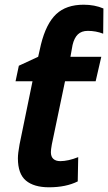

<svg xmlns="http://www.w3.org/2000/svg" viewBox="-20 -785 459 815"><path d="M56 -113Q56 -134 63 -172L118 -440H46L60 -506L142 -544L154 -597Q176 -685 218.5 -725Q261 -765 335 -765Q382 -765 419 -749L418 -642Q387 -654 353 -654Q326 -654 310.5 -639Q295 -624 288 -594L279 -544H410L386 -440H256L200 -172Q196 -150 196 -139Q196 -120 206.5 -110.5Q217 -101 236 -101Q269 -101 312 -118L310 -15Q260 10 188 10Q124 10 90 -18.5Q56 -47 56 -113Z"/></svg>

Font: Noto Sans Display
Style: Bold Italic
Weight: 700
Italic angle: -12°
Designer: Monotype Design team
Foundry: Monotype Imaging Inc.
Version: Version 1.000